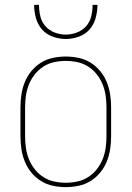

<svg xmlns="http://www.w3.org/2000/svg" viewBox="-20 -760 540 788"><path d="M250 8Q224 8 197.5 2.5Q171 -3 148.5 -17Q126 -31 109 -51.5Q92 -72 82 -96.5Q72 -121 68 -147.5Q64 -174 64 -200V-320Q64 -346 68 -372.5Q72 -399 82 -423.5Q92 -448 109 -468.5Q126 -489 148.5 -503Q171 -517 197.5 -522.5Q224 -528 250 -528Q276 -528 302.5 -522.5Q329 -517 351.5 -503Q374 -489 391 -468.5Q408 -448 418 -423.5Q428 -399 432 -372.5Q436 -346 436 -320V-200Q436 -174 432 -147.5Q428 -121 418 -96.5Q408 -72 391 -51.5Q374 -31 351.5 -17Q329 -3 302.5 2.5Q276 8 250 8ZM250 -10Q274 -10 297.5 -15Q321 -20 341.5 -33Q362 -46 377 -65Q392 -84 401 -106Q410 -128 413.5 -152Q417 -176 417 -200V-320Q417 -344 413.5 -368Q410 -392 401 -414Q392 -436 377 -455Q362 -474 341.5 -487Q321 -500 297.5 -505Q274 -510 250 -510Q226 -510 202.5 -505Q179 -500 158.5 -487Q138 -474 123 -455Q108 -436 99 -414Q90 -392 86.5 -368Q83 -344 83 -320V-200Q83 -176 86.5 -152Q90 -128 99 -106Q108 -84 123 -65Q138 -46 158.5 -33Q179 -20 202.5 -15Q226 -10 250 -10ZM250 -600Q223 -600 196.5 -609.5Q170 -619 152.5 -639Q135 -659 127.5 -686Q120 -713 120 -740H140Q140 -717 145.5 -693.5Q151 -670 166.5 -652.5Q182 -635 204.5 -626.5Q227 -618 250 -618Q273 -618 295.5 -626.5Q318 -635 333.5 -652.5Q349 -670 354.5 -693.5Q360 -717 360 -740H380Q380 -713 372.5 -686Q365 -659 347.5 -639Q330 -619 303.5 -609.5Q277 -600 250 -600Z"/></svg>

Font: Iosevka Term Curly Thin
Style: Regular
Weight: 100
Designer: Belleve Invis
Foundry: Belleve Invis
Version: Version 32.3.0